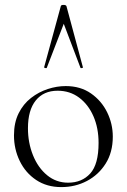

<svg xmlns="http://www.w3.org/2000/svg" viewBox="-20 -750 517 783"><path d="M230 13Q171 13 127.5 -16Q84 -45 60.5 -93.5Q37 -142 37 -198Q37 -250 56 -288Q75 -326 106.5 -350.5Q138 -375 175 -387Q212 -399 248 -399Q308 -399 351 -369Q394 -339 417 -292Q440 -245 440 -193Q440 -129 411 -83Q382 -37 334.5 -12Q287 13 230 13ZM258 -5Q314 -5 348 -42.5Q382 -80 382 -167Q382 -228 361 -276Q340 -324 302.5 -352Q265 -380 215 -380Q158 -380 126 -340.5Q94 -301 94 -227Q94 -168 114.5 -117Q135 -66 172 -35.5Q209 -5 258 -5ZM318 -476Q320 -474 314.5 -472.5Q309 -471 308 -474L240 -653L171 -474Q170 -471 164.5 -472.5Q159 -474 160 -476L228 -725Q229 -730 239 -730Q249 -730 251 -725Z"/></svg>

Font: Cormorant Infant Light
Style: Regular
Weight: 300
Designer: Christian Thalmann (Catharsis Fonts)
Foundry: Catharsis Fonts
Version: Version 4.001